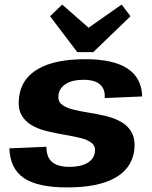

<svg xmlns="http://www.w3.org/2000/svg" viewBox="-20 -810 663 840"><path d="M274 10Q145 10 84.5 -31Q24 -72 21 -161L183 -168Q183 -123 207.5 -101.5Q232 -80 284 -80Q333 -80 362 -97Q391 -114 395 -144Q399 -170 381 -184.5Q363 -199 331.5 -206.5Q300 -214 262 -220.5Q224 -227 186 -236Q148 -245 118 -262.5Q88 -280 72.5 -310Q57 -340 64 -389Q75 -468 148.5 -509.5Q222 -551 353 -551Q476 -551 538 -510Q600 -469 602 -388L438 -381Q441 -420 417.5 -440.5Q394 -461 345 -461Q298 -461 269 -443.5Q240 -426 236 -395Q232 -368 249.5 -353.5Q267 -339 299 -331Q331 -323 369 -317Q407 -311 444.5 -302Q482 -293 512 -275.5Q542 -258 557.5 -228Q573 -198 567 -149Q555 -71 481 -30.5Q407 10 274 10ZM551 -739 388 -582H318L199 -739L252 -790L407 -654H318L512 -790Z"/></svg>

Font: Pathway Extreme 28pt
Style: Bold Italic
Weight: 700
Italic angle: -8°
Designer: Eduardo Rodriguez Tunni
Foundry: Eduardo Rodriguez Tunni
Version: Version 1.001;gftools[0.9.26]